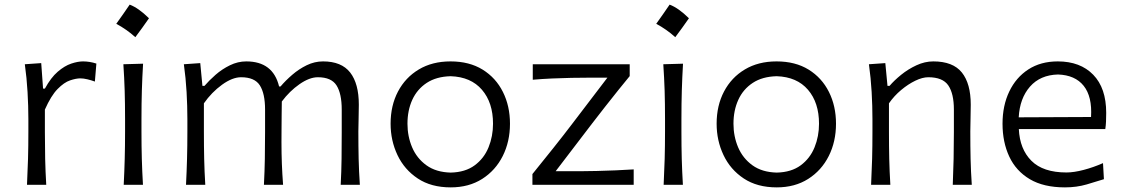

<svg xmlns="http://www.w3.org/2000/svg" viewBox="-20 -792 4811 823"><path d="M95.7 0Q98.6 -57.6 100.1 -111.1Q101.6 -164.6 101.6 -228.5V-280.8Q101.6 -337.4 98.1 -397.5Q94.7 -457.5 86.4 -516.6L156.7 -521.5L164.6 -412.1H172.4Q198.2 -459.5 227.5 -484.6Q256.8 -509.8 285.2 -519.3Q313.5 -528.8 335.9 -528.8Q364.3 -528.8 393.1 -519.5L386.7 -442.4Q371.1 -448.2 354.5 -452.1Q337.9 -456.1 324.2 -456.1Q306.2 -456.1 280.5 -447.5Q254.9 -439 226.8 -410.4Q198.7 -381.8 172.4 -322.3V-226.1Q172.4 -164.1 173.6 -110.8Q174.8 -57.6 178.2 0Z M535.9 -772.2Q574 -757.7 618.6 -713.7Q589.6 -671.8 560.1 -632.6Q541.8 -649.2 521.1 -663.7Q500.4 -678.2 478.4 -690Q493.5 -710.4 507.2 -730.6Q520.8 -750.7 535.9 -772.2ZM510.3 0Q513.2 -57.6 514.6 -111.1Q516.1 -164.6 516.1 -228.5V-280.8Q516.1 -348.6 514.4 -403.8Q512.7 -459 508.8 -516.6L593.3 -519Q589.8 -460.9 588.1 -405Q586.4 -349.1 586.4 -280.8V-228.5Q586.4 -164.6 587.9 -111.1Q589.4 -57.6 592.8 0Z M1440.4 0Q1443.4 -57.6 1444.1 -110.8Q1444.8 -164.1 1444.8 -226.1V-322.3Q1444.8 -390.6 1422.6 -425.8Q1400.4 -460.9 1342.3 -460.9Q1306.6 -460.9 1263.9 -431.2Q1221.2 -401.4 1188 -356.9Q1187.5 -333 1187.3 -301.5Q1187 -270 1186.8 -238.5Q1186.5 -207 1186.5 -182.6Q1186.5 -133.8 1188.2 -90.1Q1189.9 -46.4 1193.4 0H1111.3Q1114.3 -57.6 1115.2 -110.8Q1116.2 -164.1 1116.2 -226.1V-322.3Q1116.2 -390.6 1094 -425.8Q1071.8 -460.9 1013.2 -460.9Q976.1 -460.9 931.6 -428.7Q887.2 -396.5 854 -349.1V-226.1Q854 -164.1 855.2 -110.8Q856.4 -57.6 859.9 0H777.3Q780.3 -57.6 781.7 -111.1Q783.2 -164.6 783.2 -228.5V-280.8Q783.2 -337.4 779.8 -397.5Q776.4 -457.5 768.1 -516.6L838.4 -521.5L847.7 -423.8H856.4Q876 -446.8 903.8 -471.2Q931.6 -495.6 965.6 -512.2Q999.5 -528.8 1035.6 -528.8Q1150.4 -528.8 1176.3 -421.4H1182.6Q1204.1 -446.8 1232.7 -471.4Q1261.2 -496.1 1294.9 -512.5Q1328.6 -528.8 1364.7 -528.8Q1443.8 -528.8 1481 -481.2Q1518.1 -433.6 1518.1 -343.3Q1518.1 -310.1 1517.1 -280.8Q1516.1 -251.5 1516.1 -228.5Q1516.1 -164.6 1517.3 -111.1Q1518.6 -57.6 1522.5 0Z M1912.1 11.2Q1828.1 11.2 1770.8 -26.9Q1713.4 -64.9 1683.8 -127.2Q1654.3 -189.5 1654.3 -261.7Q1654.3 -339.4 1686 -399.7Q1717.8 -460 1775.4 -494.4Q1833 -528.8 1911.1 -528.8Q1991.7 -528.8 2048.6 -493.7Q2105.5 -458.5 2135.7 -397.9Q2166 -337.4 2166 -261.7Q2166 -185.1 2135 -123.3Q2104 -61.5 2046.9 -25.1Q1989.7 11.2 1912.1 11.2ZM1912.1 -52.2Q1974.6 -53.7 2014.6 -83.3Q2054.7 -112.8 2074 -160.2Q2093.3 -207.5 2093.3 -261.7Q2093.3 -352.1 2045.9 -407.2Q1998.5 -462.4 1912.1 -465.3Q1850.6 -463.9 1809.3 -436.8Q1768.1 -409.7 1747.3 -364.3Q1726.6 -318.8 1726.6 -261.7Q1726.6 -207.5 1746.6 -160.4Q1766.6 -113.3 1807.9 -83.5Q1849.1 -53.7 1912.1 -52.2Z M2262.2 0V-45.9Q2308.6 -103 2352.3 -158Q2396 -212.9 2433.1 -261.7L2583.5 -459H2498.5Q2469.7 -459 2429.7 -458.3Q2389.6 -457.5 2346.2 -455.6Q2302.7 -453.6 2263.7 -450.2V-516.6H2679.2V-465.8Q2658.2 -440.4 2630.4 -405.8Q2602.5 -371.1 2573.2 -333.7Q2543.9 -296.4 2518.1 -262.7L2361.8 -58.1H2468.3Q2497.6 -58.1 2537.1 -59.1Q2576.7 -60.1 2618.7 -61.8Q2660.6 -63.5 2696.3 -65.9V0Z M2850.3 -772.2Q2888.5 -757.7 2933.1 -713.7Q2904 -671.8 2874.5 -632.6Q2856.2 -649.2 2835.6 -663.7Q2814.9 -678.2 2792.9 -690Q2807.9 -710.4 2821.6 -730.6Q2835.3 -750.7 2850.3 -772.2ZM2824.7 0Q2827.6 -57.6 2829.1 -111.1Q2830.6 -164.6 2830.6 -228.5V-280.8Q2830.6 -348.6 2828.9 -403.8Q2827.1 -459 2823.2 -516.6L2907.7 -519Q2904.3 -460.9 2902.6 -405Q2900.9 -349.1 2900.9 -280.8V-228.5Q2900.9 -164.6 2902.3 -111.1Q2903.8 -57.6 2907.2 0Z M3309.6 11.2Q3225.6 11.2 3168.2 -26.9Q3110.8 -64.9 3081.3 -127.2Q3051.8 -189.5 3051.8 -261.7Q3051.8 -339.4 3083.5 -399.7Q3115.2 -460 3172.9 -494.4Q3230.5 -528.8 3308.6 -528.8Q3389.2 -528.8 3446 -493.7Q3502.9 -458.5 3533.2 -397.9Q3563.5 -337.4 3563.5 -261.7Q3563.5 -185.1 3532.5 -123.3Q3501.5 -61.5 3444.3 -25.1Q3387.2 11.2 3309.6 11.2ZM3309.6 -52.2Q3372.1 -53.7 3412.1 -83.3Q3452.1 -112.8 3471.4 -160.2Q3490.7 -207.5 3490.7 -261.7Q3490.7 -352.1 3443.4 -407.2Q3396 -462.4 3309.6 -465.3Q3248 -463.9 3206.8 -436.8Q3165.5 -409.7 3144.8 -364.3Q3124 -318.8 3124 -261.7Q3124 -207.5 3144 -160.4Q3164.1 -113.3 3205.3 -83.5Q3246.6 -53.7 3309.6 -52.2Z M3713.9 0Q3716.8 -57.6 3718.3 -111.1Q3719.7 -164.6 3719.7 -228.5V-280.8Q3719.7 -337.4 3716.3 -397.5Q3712.9 -457.5 3704.6 -516.6L3774.9 -521.5L3784.2 -423.8H3793Q3812.5 -446.8 3842.5 -471.2Q3872.6 -495.6 3908.4 -512.2Q3944.3 -528.8 3980.5 -528.8Q4064.9 -528.8 4103 -481.2Q4141.1 -433.6 4141.1 -343.3Q4141.1 -310.1 4140.1 -280.8Q4139.2 -251.5 4139.2 -228.5Q4139.2 -164.6 4140.4 -111.1Q4141.6 -57.6 4145.5 0H4064Q4066.4 -57.6 4067.6 -110.8Q4068.8 -164.1 4068.8 -226.1V-322.3Q4068.8 -390.6 4044.9 -425.8Q4021 -460.9 3959 -460.9Q3934.1 -460.9 3903.3 -446Q3872.6 -431.2 3842.5 -406Q3812.5 -380.9 3790.5 -349.1V-226.1Q3790.5 -164.1 3791.7 -110.8Q3793 -57.6 3796.4 0Z M4544.9 11.2Q4453.6 11.2 4394.3 -23.9Q4335 -59.1 4306.2 -120.8Q4277.3 -182.6 4277.3 -261.7Q4277.3 -339.4 4306.2 -399.7Q4335 -460 4387.9 -494.4Q4440.9 -528.8 4514.2 -528.8Q4610.4 -528.8 4666 -471.7Q4721.7 -414.6 4721.7 -308.1Q4721.7 -288.1 4720.9 -271.2Q4720.2 -254.4 4717.8 -238.8H4347.2Q4351.1 -152.8 4401.1 -102.8Q4451.2 -52.7 4551.3 -52.7Q4583 -52.7 4625 -63.7Q4667 -74.7 4708 -92.8L4711.9 -23.9Q4681.6 -14.2 4638.2 -1.5Q4594.7 11.2 4544.9 11.2ZM4656.7 -290.5Q4662.1 -377.9 4625.2 -424.1Q4588.4 -470.2 4515.1 -472.7Q4439 -470.7 4395 -420.7Q4351.1 -370.6 4346.7 -289.1Z"/></svg>

Font: Pinar DS1 Regular
Style: Regular
Weight: 400
Designer: Amin Abedi
Version: Version 3.000